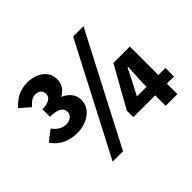

<svg xmlns="http://www.w3.org/2000/svg" viewBox="-143 -853 1076 1076"><g transform="rotate(-45 395.0 -315.0)"><path d="M176 -242Q74 -242 23 -317L86 -366Q120 -320 165 -320Q188 -320 204 -332Q220 -344 220 -365Q220 -415 130 -415V-475Q165 -475 185.5 -486.5Q206 -498 206 -521Q206 -541 193.5 -551.5Q181 -562 159 -562Q141 -562 126 -551Q111 -540 97 -524L38 -576Q69 -609 101 -625Q133 -641 177 -641Q212 -641 242 -628.5Q272 -616 290 -592.5Q308 -569 308 -536Q308 -506 294 -485Q280 -464 254 -449Q283 -437 302.5 -414Q322 -391 322 -357Q322 -323 302 -297Q282 -271 248.5 -256.5Q215 -242 176 -242ZM201 11 540 -641H622L283 11ZM632 0V-191L638 -304H634L596 -229L555 -151H781V-83H459V-135L595 -377H725V0Z"/></g></svg>

Font: Narnoor ExtraBold
Style: Regular
Weight: 800
Designer: S. Sridhar Murthy
Foundry: SIL International
Version: Version 3.000